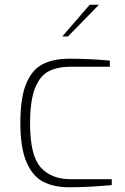

<svg xmlns="http://www.w3.org/2000/svg" viewBox="-20 -785 530 811"><path d="M66 -266Q66 -373 91 -432.5Q116 -492 161.5 -514.5Q207 -537 274 -537Q359 -537 444 -529V-503H280Q222 -503 185 -483.5Q148 -464 127.5 -411.5Q107 -359 107 -263Q107 -129 151.5 -78.5Q196 -28 280 -28H452V-3Q349 6 273 6Q208 6 163 -17Q118 -40 92 -100Q66 -160 66 -266ZM359 -765H398L267 -631H243Z"/></svg>

Font: Exo ExtraLight
Style: Regular
Weight: 275
Designer: Natanael Gama
Foundry: Natanael Gama
Version: Version 1.500; ttfautohint (v1.6)